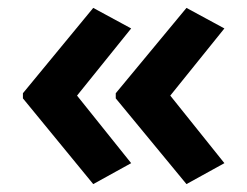

<svg xmlns="http://www.w3.org/2000/svg" viewBox="-20 -514 626 486"><path d="M38 -278 216 -494 312 -442 175 -272 312 -101 216 -48 38 -265ZM273 -278 452 -494 548 -442 411 -272 548 -101 452 -48 273 -265Z"/></svg>

Font: Noto Sans Oriya SemiBold
Style: Regular
Weight: 600
Version: Version 2.003